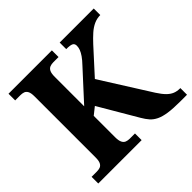

<svg xmlns="http://www.w3.org/2000/svg" viewBox="-173 -897 1080 1080"><g transform="rotate(-45 367.0 -357.0)"><path d="M28 0V-53H70Q84 -53 95.5 -57Q107 -61 114 -74Q121 -87 121 -113V-600Q121 -627 114 -640Q107 -653 95.5 -657Q84 -661 70 -661H28V-714H373V-661H331Q317 -661 305 -656.5Q293 -652 286 -638.5Q279 -625 279 -596V-363L434 -532Q456 -555 468 -572.5Q480 -590 485.5 -604.5Q491 -619 491 -633Q491 -650 478.5 -656Q466 -662 435 -662V-714H706V-662Q679 -662 655 -651Q631 -640 608.5 -620Q586 -600 562 -574L430 -429L616 -134Q636 -103 653.5 -85.5Q671 -68 689.5 -60.5Q708 -53 730 -53H734V0H680Q623 0 586 -5.5Q549 -11 525.5 -22.5Q502 -34 487 -51Q472 -68 458 -92L323 -322L279 -287V-118Q279 -90 286 -76Q293 -62 305 -57.5Q317 -53 331 -53H373V0Z"/></g></svg>

Font: Noto Serif Gujarati
Style: Bold
Weight: 700
Version: Version 2.102